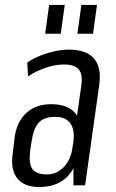

<svg xmlns="http://www.w3.org/2000/svg" viewBox="-20 -747 468 774"><path d="M276 -178 308 -404Q314 -448 297 -467.5Q280 -487 238 -487Q203 -487 164.5 -474Q126 -461 93 -439L90 -495Q113 -511 142 -522.5Q171 -534 201 -540.5Q231 -547 257 -547Q328 -547 359 -511Q390 -475 380 -404L323 0H276ZM138 7Q78 7 50 -27.5Q22 -62 31 -126L39 -194Q48 -257 86.5 -292Q125 -327 186 -327Q251 -327 281.5 -293Q312 -259 303 -195L293 -127Q284 -62 243.5 -27.5Q203 7 138 7ZM169 -44Q208 -44 236 -72.5Q264 -101 271 -145L276 -177Q282 -225 263 -250.5Q244 -276 203 -276Q158 -276 136.5 -253Q115 -230 107 -175L102 -143Q95 -89 110 -66.5Q125 -44 169 -44ZM241 -727 225 -611H162L178 -727ZM371 -727 355 -611H292L308 -727Z"/></svg>

Font: Pathway Extreme Condensed Light
Style: Italic
Weight: 300
Width: 3
Italic angle: -8°
Version: Version 1.001;gftools[0.9.26]